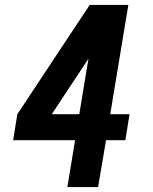

<svg xmlns="http://www.w3.org/2000/svg" viewBox="-20 -755 616 775"><path d="M252 0H376L408 -189H486L503 -294H425L498 -735H342L50 -294L33 -189H283ZM189 -294 337 -518 300 -294Z"/></svg>

Font: Iosevka Sparkle Oblique
Style: Bold
Weight: 700
Italic angle: -9°
Designer: Belleve Invis
Foundry: Belleve Invis
Version: Version 4.5.0; ttfautohint (v1.8.3)